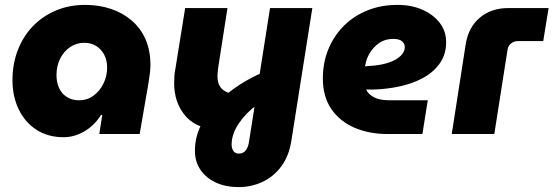

<svg xmlns="http://www.w3.org/2000/svg" viewBox="-20 -548 2263 785"><path d="M240 13Q176 13 129 -17.5Q82 -48 56.5 -101Q31 -154 31 -220Q31 -287 53 -343.5Q75 -400 114.5 -441Q154 -482 208.5 -505Q263 -528 328 -528Q384 -528 432.5 -512Q481 -496 518 -464.5Q555 -433 575 -387.5Q595 -342 595 -283Q595 -269 593.5 -254Q592 -239 587 -208L551 0H386L398 -78H393Q366 -35 325 -11Q284 13 240 13ZM303 -138Q337 -138 362.5 -157Q388 -176 403 -206.5Q418 -237 418 -271Q418 -301 406.5 -323.5Q395 -346 374 -359.5Q353 -373 324 -373Q292 -373 266 -355Q240 -337 225.5 -307.5Q211 -278 211 -241Q211 -210 222 -187Q233 -164 254 -151Q275 -138 303 -138Z M955 217Q904 217 864 199Q824 181 800.5 147.5Q777 114 777 69Q777 12 802.5 -38Q828 -88 870 -129.5Q912 -171 960.5 -202Q1009 -233 1056 -252L1028 -117Q986 -87 956.5 -43.5Q927 0 927 43Q927 59 934.5 69.5Q942 80 956 80Q975 80 985 66.5Q995 53 998 32L1084 -515H1257L1171 29Q1161 91 1129.5 133Q1098 175 1052.5 196Q1007 217 955 217ZM855 -20Q776 -26 734 -79Q692 -132 692 -208Q692 -222 693 -237Q694 -252 697 -266L737 -515H910L872 -271Q871 -260 870 -252Q869 -244 869 -237Q869 -204 886 -186Q903 -168 935 -164Z M1566 0Q1489 0 1429 -26Q1369 -52 1334.5 -102.5Q1300 -153 1300 -227Q1300 -293 1323 -348Q1346 -403 1387 -443.5Q1428 -484 1483.5 -506Q1539 -528 1605 -528Q1662 -528 1706.5 -508.5Q1751 -489 1777.5 -455Q1804 -421 1804 -375Q1804 -327 1779.5 -291Q1755 -255 1713.5 -231.5Q1672 -208 1619.5 -196Q1567 -184 1510 -182Q1501 -182 1493 -182Q1485 -182 1477 -182Q1485 -163 1508.5 -150.5Q1532 -138 1572 -138H1729L1707 0ZM1472 -277Q1475 -277 1478 -277Q1481 -277 1484 -278Q1528 -280 1557.5 -288.5Q1587 -297 1604 -308.5Q1621 -320 1628 -332Q1635 -344 1635 -355Q1635 -369 1624 -379Q1613 -389 1588 -389Q1554 -389 1530 -372Q1506 -355 1491.5 -330.5Q1477 -306 1474 -283Q1473 -281 1472.5 -279.5Q1472 -278 1472 -277Z M1827 0 1884 -367Q1895 -436 1941.5 -475.5Q1988 -515 2058 -515H2223L2201 -380H2097Q2081 -380 2069 -370Q2057 -360 2055 -344L2001 0Z"/></svg>

Font: MuseoModerno Thin ExtraBold
Style: Italic
Weight: 800
Italic angle: -9°
Version: Version 1.003